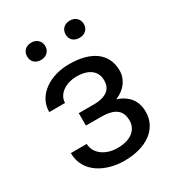

<svg xmlns="http://www.w3.org/2000/svg" viewBox="-176 -828 861 943"><g transform="rotate(-30 254.5 -356.0)"><path d="M174.8 -305.2V-234.9H257.8C335.4 -234.9 373 -210 373 -149.4C373 -100.1 334 -61.5 255.4 -61.5C182.1 -61.5 133.3 -104.5 133.3 -154.8H43C43 -41.5 151.4 9.8 253.4 9.8C377.4 9.8 463.4 -49.3 463.4 -147.5C463.4 -191.9 446.8 -226.1 414.1 -249.5C401.4 -258.8 386.2 -266.6 368.2 -272C382.3 -277.8 394.5 -284.7 404.8 -292.5C436 -316.4 453.6 -350.1 453.6 -385.7C453.6 -484.9 377.4 -537.6 253.4 -537.6C144.5 -537.6 51.8 -478 51.8 -382.3H141.6C141.6 -431.2 191.9 -466.8 255.4 -466.8C334 -466.8 363.8 -426.8 363.8 -383.3C363.8 -336.4 335.4 -305.2 257.8 -305.2ZM94.2 -672.4C94.2 -645 112.8 -624 145.5 -624C177.2 -624 197.3 -645 197.3 -672.4C197.3 -700.7 177.2 -722.2 145.5 -722.2C112.8 -722.2 94.2 -700.7 94.2 -672.4ZM312 -671.9C312 -644 331.1 -623.5 363.8 -623.5C395.5 -623.5 415.5 -644 415.5 -671.9C415.5 -699.7 395.5 -721.2 363.8 -721.2C331.1 -721.2 312 -699.7 312 -671.9Z"/></g></svg>

Font: Bert Sans
Style: Regular
Weight: 400
Designer: Christian Robertson (Google), Cristiano Sobral
Foundry: Google, Cristiano Sobral
Version: Version 3.101